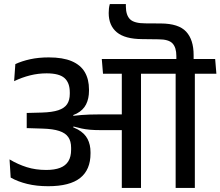

<svg xmlns="http://www.w3.org/2000/svg" viewBox="-20 -925 1085 945"><path d="M599.5 -892.5Q599.5 -893.5 599.5 -898.8Q599.5 -904 599.5 -905H520.5Q517.5 -894.5 516.2 -883.5Q515 -872.5 515 -861Q515 -799.5 555 -766.2Q595 -733 679.5 -732.5L760 -731.5Q810.5 -731.5 829.2 -711.2Q848 -691 848 -649.5V-619H933V-654Q933 -729.5 896.2 -769.2Q859.5 -809 771.5 -809.5L696 -810Q641 -810 620.5 -829.8Q600 -849.5 599.5 -892.5ZM780 -562 774.5 -634.5H481L487 -562ZM579.5 0H674V-589H579.5ZM27 -140.5 32.5 -51Q68 -31 114 -19.8Q160 -8.5 217 -8.5Q323.5 -8.5 374.5 -49Q425.5 -89.5 425.5 -169.5V-176Q425.5 -213 411 -241Q396.5 -269 363.5 -287.5Q330.5 -306 275 -314.5L274 -347Q326 -349.5 357.8 -366.2Q389.5 -383 403.8 -411.5Q418 -440 418 -478V-484.5Q418 -534.5 397.5 -569.8Q377 -605 333.2 -623.8Q289.5 -642.5 220 -642.5Q170 -642.5 128.8 -633.5Q87.5 -624.5 55.5 -609.5L49.5 -525.5Q88 -544 128 -554Q168 -564 209.5 -564Q271.5 -564 297.5 -540.8Q323.5 -517.5 323.5 -470.5V-463Q323.5 -432 310.2 -412.2Q297 -392.5 267 -382.5Q237 -372.5 186 -371L111.5 -369V-294.5L191 -292Q240.5 -290.5 271.2 -280.5Q302 -270.5 316 -250.2Q330 -230 330 -198V-188Q330 -153.5 316.5 -131.5Q303 -109.5 275.8 -99Q248.5 -88.5 207.5 -88.5Q155.5 -88.5 111.8 -102.2Q68 -116 27 -140.5ZM269 -355V-306.5L339 -291L341.5 -302.5Q363 -296.5 381.8 -292.5Q400.5 -288.5 422.8 -286.5Q445 -284.5 476.5 -284.5H613.5V-362H474.5Q443 -362 421.5 -361.2Q400 -360.5 381.5 -359Q363 -357.5 341 -355L340 -363.5ZM939 0V-587.5H844.5V0ZM1045 -562 1039 -634.5H737L744.5 -562Z"/></svg>

Font: Anek Devanagari Medium Medium
Style: Regular
Weight: 500
Version: Version 1.003